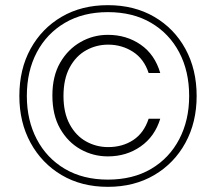

<svg xmlns="http://www.w3.org/2000/svg" viewBox="-20 -721 837 744"><path d="M398 3Q296 3 219 -42.5Q142 -88 98.5 -167.5Q55 -247 55 -349Q55 -453 98.5 -532Q142 -611 219 -656Q296 -701 398 -701Q500 -701 577.5 -656Q655 -611 698.5 -531.5Q742 -452 742 -349Q742 -247 698.5 -167.5Q655 -88 577.5 -42.5Q500 3 398 3ZM398 -115Q341 -115 292 -142.5Q243 -170 213 -222.5Q183 -275 183 -351Q183 -426 213 -478Q243 -530 292 -558Q341 -586 398 -586Q470 -586 525 -548Q580 -510 601 -438H556Q538 -493 495 -520.5Q452 -548 399 -548Q353 -548 313.5 -526Q274 -504 250 -459.5Q226 -415 226 -349Q226 -284 250 -239.5Q274 -195 313.5 -173Q353 -151 399 -151Q455 -151 496.5 -178.5Q538 -206 556 -261H601Q580 -192 525 -153.5Q470 -115 398 -115ZM398 -25Q495 -25 565.5 -66.5Q636 -108 674.5 -181.5Q713 -255 713 -349Q713 -445 674.5 -518Q636 -591 565.5 -632.5Q495 -674 398 -674Q302 -674 231.5 -632.5Q161 -591 122.5 -518Q84 -445 84 -349Q84 -255 122.5 -181.5Q161 -108 231.5 -66.5Q302 -25 398 -25Z"/></svg>

Font: DM Sans 12pt ExtraLight
Style: Regular
Weight: 250
Version: Version 4.004;gftools[0.9.30]